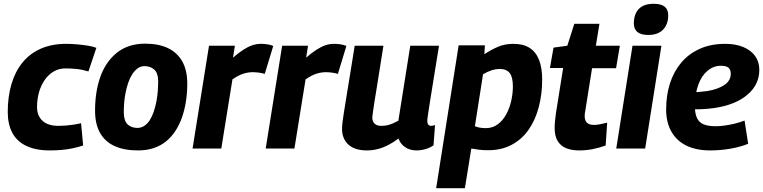

<svg xmlns="http://www.w3.org/2000/svg" viewBox="-20 -786 4040 1016"><path d="M244 10Q169 10 119 -14Q69 -38 45 -83.5Q21 -129 21 -193Q21 -274 40.5 -340.5Q60 -407 99 -455Q138 -503 196 -528.5Q254 -554 330 -554Q358 -554 386 -551.5Q414 -549 441 -545Q468 -541 490 -533L448 -408Q415 -418 385.5 -421Q356 -424 326 -424Q292 -424 264.5 -408Q237 -392 217 -363.5Q197 -335 186.5 -298Q176 -261 176 -219Q176 -188 189.5 -165.5Q203 -143 228 -131.5Q253 -120 287 -120Q308 -120 327.5 -121.5Q347 -123 367 -126Q387 -129 409 -134L420 -16Q395 -8 365.5 -1.5Q336 5 304.5 7.5Q273 10 244 10Z M711 10Q636 10 585.5 -13.5Q535 -37 509 -83.5Q483 -130 483 -201Q483 -248 489.5 -292Q496 -336 509.5 -375.5Q523 -415 544.5 -447.5Q566 -480 595.5 -504.5Q625 -529 663 -542Q701 -555 748 -555Q819 -555 868.5 -531.5Q918 -508 944.5 -461Q971 -414 971 -343Q971 -295 964 -250Q957 -205 943.5 -166Q930 -127 909 -94.5Q888 -62 859.5 -38.5Q831 -15 793.5 -2.5Q756 10 711 10ZM709 -109Q729 -110 745 -121Q761 -132 773 -151Q785 -170 793.5 -195Q802 -220 807.5 -248Q813 -276 815 -305Q817 -334 817 -360Q816 -400 796 -418Q776 -436 744 -436Q724 -436 708 -424Q692 -412 679.5 -392.5Q667 -373 658.5 -348Q650 -323 644.5 -295.5Q639 -268 637 -241Q635 -214 635 -189Q636 -146 655.5 -127.5Q675 -109 709 -109Z M1223 -544 1213 -481Q1243 -507 1268 -523Q1293 -539 1315 -546.5Q1337 -554 1361 -554Q1378 -554 1394.5 -551.5Q1411 -549 1426 -543L1381 -395Q1364 -400 1347.5 -402Q1331 -404 1317 -404Q1293 -404 1267.5 -396Q1242 -388 1210 -366L1151 0H999L1086 -544Z M1610 -544 1600 -481Q1630 -507 1655 -523Q1680 -539 1702 -546.5Q1724 -554 1748 -554Q1765 -554 1781.5 -551.5Q1798 -549 1813 -543L1768 -395Q1751 -400 1734.5 -402Q1718 -404 1704 -404Q1680 -404 1654.5 -396Q1629 -388 1597 -366L1538 0H1386L1473 -544Z M1922 10Q1857 10 1823.5 -21Q1790 -52 1790 -104Q1790 -117 1792 -136Q1794 -155 1799 -185.5Q1804 -216 1811.5 -263.5Q1819 -311 1830.5 -380Q1842 -449 1857 -544H2009Q1997 -470 1988.5 -415Q1980 -360 1973.5 -321Q1967 -282 1962.5 -253.5Q1958 -225 1955 -204Q1952 -183 1950 -165Q1950 -144 1962 -132Q1974 -120 1997 -120Q2013 -120 2028 -123Q2043 -126 2058 -132.5Q2073 -139 2088 -147L2151 -544H2303Q2285 -431 2273 -358Q2261 -285 2254.5 -243Q2248 -201 2245 -181Q2242 -161 2241.5 -155Q2241 -149 2241 -147Q2241 -133 2246.5 -126.5Q2252 -120 2261 -120Q2264 -120 2269.5 -121Q2275 -122 2282 -124L2274 -17Q2256 -4 2231.5 3Q2207 10 2184 10Q2149 10 2123.5 -7.5Q2098 -25 2089 -53Q2061 -32 2033.5 -18Q2006 -4 1978 3Q1950 10 1922 10Z M2288 210 2407 -546H2546L2543 -499Q2579 -523 2615.5 -538.5Q2652 -554 2697 -554Q2749 -554 2782.5 -532.5Q2816 -511 2832.5 -469Q2849 -427 2849 -365Q2849 -288 2831 -219.5Q2813 -151 2777.5 -100Q2742 -49 2688 -20Q2634 9 2563 9Q2536 9 2513 6Q2490 3 2474 0L2440 210ZM2551 -108Q2586 -108 2613 -127.5Q2640 -147 2658 -179.5Q2676 -212 2685 -251Q2694 -290 2694 -329Q2694 -377 2677.5 -399Q2661 -421 2625 -421Q2603 -421 2580 -413.5Q2557 -406 2536 -393L2493 -118Q2505 -113 2519.5 -110.5Q2534 -108 2551 -108Z M3193 -137 3185 -16Q3149 -3 3114.5 3.5Q3080 10 3043 10Q3007 10 2978 -1Q2949 -12 2932 -38Q2915 -64 2915 -110Q2915 -125 2917 -146.5Q2919 -168 2922 -188L2960 -426H2890L2909 -534L2982 -544L3019 -660H3152L3133 -544H3260L3240 -425H3113L3077 -199Q3075 -191 3074.5 -184.5Q3074 -178 3074 -171Q3074 -149 3085.5 -137Q3097 -125 3124 -125Q3139 -125 3155.5 -128.5Q3172 -132 3193 -137Z M3241 0 3327 -544H3480L3394 0ZM3439 -766Q3478 -766 3497 -751Q3516 -736 3516 -705Q3516 -673 3503.5 -649.5Q3491 -626 3468 -613.5Q3445 -601 3411 -601Q3372 -601 3353 -616.5Q3334 -632 3334 -663Q3334 -693 3345 -716.5Q3356 -740 3379 -753Q3402 -766 3439 -766Z M3630 -299Q3650 -297 3674.5 -299Q3699 -301 3722 -304Q3781 -314 3814 -337Q3847 -360 3847 -395Q3847 -417 3835 -427.5Q3823 -438 3795 -438Q3756 -438 3724.5 -412Q3693 -386 3675.5 -338.5Q3658 -291 3657 -226Q3657 -186 3668 -162Q3679 -138 3703.5 -128Q3728 -118 3767 -118Q3786 -118 3810 -121Q3834 -124 3862.5 -130.5Q3891 -137 3920 -148L3939 -25Q3893 -7 3841 1.5Q3789 10 3739 10Q3664 10 3612 -15.5Q3560 -41 3532.5 -90Q3505 -139 3505 -207Q3505 -281 3525 -344Q3545 -407 3584.5 -454Q3624 -501 3682.5 -527.5Q3741 -554 3818 -554Q3873 -554 3913.5 -537Q3954 -520 3976 -489.5Q3998 -459 3998 -416Q3998 -339 3936 -285.5Q3874 -232 3764 -215Q3724 -209 3688.5 -208Q3653 -207 3621 -209Z"/></svg>

Font: Georama ExtraCondensed Thin
Style: Bold Italic
Weight: 700
Italic angle: -9°
Version: Version 1.001